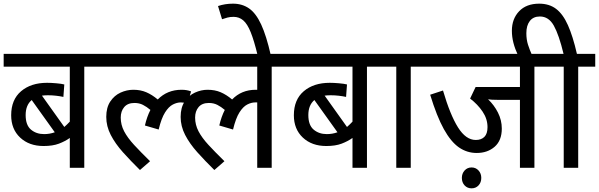

<svg xmlns="http://www.w3.org/2000/svg" viewBox="-20 -916 3269 1048"><path d="M533 -552H440V0H361V-163Q336 -145 302 -132Q268 -119 218 -119Q139 -119 90 -165Q41 -211 41 -287Q41 -372 95 -418Q149 -464 237 -464Q258 -464 287 -461.5Q316 -459 331 -455L326 -387Q308 -391 286 -393.5Q264 -396 242 -396Q224 -396 209 -394L331 -223Q346 -236 361 -252V-552H0V-622H533ZM120 -288Q120 -233 149 -208.5Q178 -184 221 -184Q251 -184 279 -194L153 -370Q120 -342 120 -288Z M520 -622H986V-552H520ZM1004 -351Q987 -357 967 -357Q946 -357 923.5 -345.5Q901 -334 881 -302.5Q861 -271 846 -209L771 -231Q782 -279 801 -316Q781 -333 760.5 -343.5Q740 -354 714 -354Q677 -354 658 -331.5Q639 -309 639 -274Q639 -235 657.5 -199.5Q676 -164 712 -125Q748 -86 799 -36L744 12Q693 -38 651 -85Q609 -132 584.5 -179.5Q560 -227 560 -278Q560 -329 582 -362Q604 -395 638 -410.5Q672 -426 708 -426Q747 -426 778.5 -412.5Q810 -399 841 -373Q893 -426 971 -426Q1001 -426 1023 -417Z M926 -552V-622H1557V-552H1463V0H1384V-357Q1379 -357 1373 -357Q1352 -357 1329.5 -345.5Q1307 -334 1287 -302.5Q1267 -271 1252 -209L1177 -231Q1188 -279 1207 -316Q1187 -333 1166.5 -343.5Q1146 -354 1120 -354Q1083 -354 1064 -331.5Q1045 -309 1045 -274Q1045 -235 1063.5 -199.5Q1082 -164 1118 -125Q1154 -86 1205 -36L1150 12Q1099 -38 1057 -85Q1015 -132 990.5 -179.5Q966 -227 966 -278Q966 -329 988 -362Q1010 -395 1044 -410.5Q1078 -426 1113 -426Q1153 -426 1184.5 -412.5Q1216 -399 1247 -373Q1298 -426 1376 -426Q1380 -426 1384 -426V-552Z M1386 -615Q1367 -694 1348.5 -740Q1330 -786 1307.5 -805Q1285 -824 1255 -824Q1236 -824 1221 -820Q1206 -816 1192 -811L1170 -883Q1208 -896 1252 -896Q1302 -896 1339.5 -870Q1377 -844 1405.5 -782.5Q1434 -721 1458 -615Z M2076 -552H1983V0H1904V-163Q1879 -145 1845 -132Q1811 -119 1761 -119Q1682 -119 1633 -165Q1584 -211 1584 -287Q1584 -372 1638 -418Q1692 -464 1780 -464Q1801 -464 1830 -461.5Q1859 -459 1874 -455L1869 -387Q1851 -391 1829 -393.5Q1807 -396 1785 -396Q1767 -396 1752 -394L1874 -223Q1889 -236 1904 -252V-552H1543V-622H2076ZM1663 -288Q1663 -233 1692 -208.5Q1721 -184 1764 -184Q1794 -184 1822 -194L1696 -370Q1663 -342 1663 -288Z M2222 -552V0H2143V-552H2063V-622H2315V-552Z M2897 -552V0H2818V-371H2696Q2660 -371 2644 -374Q2677 -343 2698 -301.5Q2719 -260 2719 -214Q2719 -149 2680 -115Q2641 -81 2582 -81Q2529 -81 2485 -111.5Q2441 -142 2402.5 -211.5Q2364 -281 2328 -399L2398 -422Q2437 -289 2480 -220.5Q2523 -152 2577 -152Q2607 -152 2624 -169Q2641 -186 2641 -222Q2641 -267 2614 -307Q2587 -347 2546 -378L2576 -441H2818V-552H2301V-622H2991V-552ZM2501 55Q2501 31 2516 14.5Q2531 -2 2554 -2Q2577 -2 2592 14.5Q2607 31 2607 55Q2607 80 2592 96Q2577 112 2554 112Q2531 112 2516 96Q2501 80 2501 55Z M2807 -615Q2791 -649 2782.5 -682Q2774 -715 2774 -748Q2774 -813 2813.5 -854.5Q2853 -896 2923 -896Q2978 -896 3015.5 -867.5Q3053 -839 3080 -778.5Q3107 -718 3129 -622H3229V-552H3136V0H3057V-552H2977V-622H3056Q3031 -726 3003 -776Q2975 -826 2927 -826Q2891 -826 2872 -801.5Q2853 -777 2853 -735Q2853 -700 2862 -672Q2871 -644 2884 -615Z"/></svg>

Font: Noto Sans SemiCondensed
Style: Regular
Weight: 400
Width: 4
Designer: Monotype Design Team
Foundry: Monotype Imaging Inc.
Version: Version 2.013; ttfautohint (v1.8.4.7-5d5b)